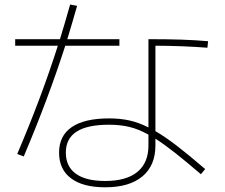

<svg xmlns="http://www.w3.org/2000/svg" viewBox="-20 -794 978 833"><path d="M236.3 -131.8Q236.3 -205.1 291.5 -242.7Q346.7 -280.3 453.1 -280.3Q501 -280.3 541.3 -271.5Q581.5 -262.7 624 -241.2V-624Q705.1 -624 765.9 -622.1Q826.7 -620.1 882.8 -615.2L879.9 -586.9Q773.4 -595.2 654.3 -595.7V-225.1Q696.3 -200.7 747.8 -161.1Q799.3 -121.6 870.1 -60.5L851.6 -38.1Q786.6 -93.8 739.5 -130.9Q692.4 -168 654.3 -192.4V-163.1Q654.3 -75.7 597.7 -28.6Q541 18.6 436.5 18.6Q339.8 18.6 288.1 -20.3Q236.3 -59.1 236.3 -131.8ZM231 -595.7H45.9V-624H240.2Q264.6 -704.1 284.2 -774.4L314.5 -768.6Q295.4 -701.2 272 -624H498V-595.7H263.2Q189.5 -366.2 83 -115.2L54.7 -126Q159.2 -370.1 231 -595.7ZM436.5 -8.8Q528.3 -8.8 576.2 -48.3Q624 -87.9 624 -162.1V-210Q580.6 -233.9 541 -243.4Q501.5 -252.9 453.1 -252.9Q358.9 -252.9 312.3 -222.9Q265.6 -192.9 265.6 -131.8Q265.6 -71.8 309.1 -40.3Q352.5 -8.8 436.5 -8.8Z"/></svg>

Font: Pretendard JP Thin
Style: Regular
Weight: 100
Designer: Base glyphs from Inter by Rasmus Andersson; Hangeul glyphs from Noto Sans CJK(Source Han Sans) by Jang Soo-young and Kan
Foundry: Kil Hyung-jin
Version: Version 1.309